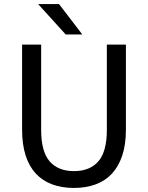

<svg xmlns="http://www.w3.org/2000/svg" viewBox="-20 -920 730 947"><path d="M345 7Q285 7 237.5 -10.5Q190 -28 157 -63.5Q124 -99 106.5 -153Q89 -207 89 -280V-700H183V-280Q183 -172 225 -124Q267 -76 345 -76Q423 -76 465 -124Q507 -172 507 -280V-700H601V-280Q601 -207 583 -153Q565 -99 532 -63.5Q499 -28 451.5 -10.5Q404 7 345 7ZM168 -900H271L386 -750H304Z"/></svg>

Font: Golos UI VF
Style: Regular
Weight: 400
Designer: A.Korolkova, Vitaly Kuzmin
Foundry: ParaType Ltd
Version: Version 2.000